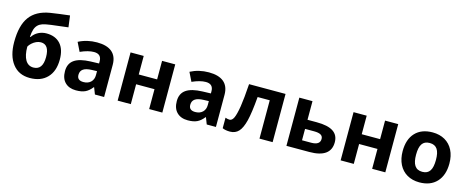

<svg xmlns="http://www.w3.org/2000/svg" viewBox="-39 -1427 5110 2100"><g transform="rotate(15 2516.0 -377.5)"><path d="M44.9 -327.1C44.9 -222.2 68.4 -139.6 115.2 -80.1C161.6 -20 226.6 9.8 310.1 9.8C393.6 9.8 459 -14.6 506.3 -64C553.7 -112.8 577.1 -181.6 577.1 -270C577.1 -346.7 558.6 -405.8 521 -447.3C483.4 -488.3 431.2 -508.8 363.8 -508.8C298.8 -508.8 238.8 -479 204.1 -425.8H196.8C201.2 -496.6 215.3 -536.6 241.7 -562.5C254.9 -575.7 271.5 -585.4 292 -592.8C312.5 -599.6 344.7 -606 388.2 -611.8C431.6 -617.7 494.6 -625.5 577.1 -634.8L560.1 -765.1C481.4 -754.9 410.6 -748 339.8 -735.8C238.8 -718.8 164.1 -677.7 116.7 -612.8C68.8 -547.9 44.9 -452.6 44.9 -327.1ZM318.8 -110.8C240.7 -110.8 196.8 -182.6 196.8 -314.9C203.6 -328.1 214.4 -341.8 229 -355C257.8 -381.3 293.9 -398.9 329.1 -398.9C393.1 -398.9 424.8 -351.6 424.8 -256.8C424.8 -159.7 389.6 -110.8 318.8 -110.8Z M1150.9 0V-363.8C1150.9 -494.1 1070.3 -557.1 923.8 -557.1C847.2 -557.1 777.8 -540.5 714.8 -507.8L764.2 -407.2C823.2 -433.6 874.5 -446.8 918 -446.8C974.6 -446.8 1002.9 -418.9 1002.9 -363.8V-339.8L908.2 -336.9C744.6 -331.1 664.1 -278.8 664.1 -163.1C664.1 -107.9 679.2 -64.9 709.5 -35.2C739.3 -5.4 780.8 9.8 833 9.8C875.5 9.8 910.2 3.9 937 -8.8C963.4 -21 989.3 -42.5 1014.2 -74.2H1018.1L1046.9 0ZM1002.9 -208C1002.9 -175.3 992.7 -148.9 972.2 -128.9C951.2 -108.9 923.8 -99.1 889.2 -99.1C840.8 -99.1 816.9 -120.1 816.9 -162.1C816.9 -220.7 858.9 -248.5 945.3 -251L1002.9 -252.9Z M1304.2 -545.9V0H1453.1V-225.1H1661.1V0H1810.1V-545.9H1661.1V-335.9H1453.1V-545.9Z M2417 0V-363.8C2417 -494.1 2336.4 -557.1 2189.9 -557.1C2113.3 -557.1 2043.9 -540.5 1981 -507.8L2030.3 -407.2C2089.4 -433.6 2140.6 -446.8 2184.1 -446.8C2240.7 -446.8 2269 -418.9 2269 -363.8V-339.8L2174.3 -336.9C2010.7 -331.1 1930.2 -278.8 1930.2 -163.1C1930.2 -107.9 1945.3 -64.9 1975.6 -35.2C2005.4 -5.4 2046.9 9.8 2099.1 9.8C2141.6 9.8 2176.3 3.9 2203.1 -8.8C2229.5 -21 2255.4 -42.5 2280.3 -74.2H2284.2L2313 0ZM2269 -208C2269 -175.3 2258.8 -148.9 2238.3 -128.9C2217.3 -108.9 2189.9 -99.1 2155.3 -99.1C2106.9 -99.1 2083 -120.1 2083 -162.1C2083 -220.7 2125 -248.5 2211.4 -251L2269 -252.9Z M3059.1 -545.9H2646C2638.7 -437 2630.4 -351.1 2620.6 -289.1C2610.4 -226.6 2599.1 -182.1 2586.9 -155.3C2574.2 -128.4 2558.6 -115.2 2540 -115.2C2523.9 -115.2 2508.3 -118.7 2492.2 -125V-5.9C2514.2 4.4 2542.5 9.8 2577.1 9.8C2617.7 9.8 2650.4 -3.9 2675.3 -30.8C2700.2 -57.6 2719.7 -101.1 2734.9 -161.1C2750 -221.2 2762.7 -312 2772.9 -434.1H2910.2V0H3059.1Z M3364.3 -545.9H3215.3V0H3475.1C3635.7 0 3716.3 -58.1 3716.3 -173.8C3716.3 -281.7 3637.2 -335 3469.2 -335H3364.3ZM3567.4 -171.9C3567.4 -126 3534.2 -103 3468.3 -103H3364.3V-231.9H3466.3C3533.2 -231.9 3567.4 -214.4 3567.4 -171.9Z M3829.1 -545.9V0H3978V-225.1H4186V0H4335V-545.9H4186V-335.9H3978V-545.9Z M4987.3 -273.9C4987.3 -331.1 4976.6 -381.3 4955.1 -423.8C4912.1 -509.3 4829.1 -556.2 4724.1 -556.2C4639.6 -556.2 4574.2 -531.2 4527.8 -481.9C4481.4 -432.6 4458 -363.3 4458 -273.9C4458 -216.8 4468.8 -166.5 4490.2 -123.5C4533.2 -37.6 4616.2 9.8 4721.2 9.8C4804.7 9.8 4870.1 -15.1 4917 -65.4C4963.9 -115.7 4987.3 -185.1 4987.3 -273.9ZM4609.9 -273.9C4609.9 -382.8 4642.6 -436 4722.2 -436C4802.2 -436 4835 -381.8 4835 -273.9C4835 -165 4802.7 -109.9 4723.1 -109.9C4643.1 -109.9 4609.9 -166 4609.9 -273.9Z"/></g></svg>

Font: Noto Reveo Sans
Style: Bold
Weight: 700
Designer: Monotype Design team
Foundry: Monotype Imaging Inc.
Version: Version 1.04